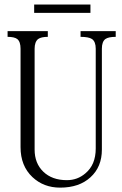

<svg xmlns="http://www.w3.org/2000/svg" viewBox="-20 -816 540 853"><path d="M13.7 -677.7V-652.3Q43.9 -652.3 56.6 -642.6Q71.3 -630.9 71.3 -599.6V-162.1Q71.3 -79.1 124 -29.3Q173.8 17.6 247.1 17.6Q332 17.6 381.8 -28.3Q432.6 -74.2 432.6 -151.4V-599.6Q432.6 -630.9 448.2 -642.6Q461.9 -652.3 494.1 -652.3V-677.7H337.9V-652.3Q374 -652.3 388.7 -642.6Q405.3 -630.9 405.3 -599.6V-156.2Q405.3 -84 359.4 -45.9Q324.2 -15.6 277.3 -15.6Q210.9 -15.6 171.9 -53.7Q133.8 -90.8 133.8 -151.4V-599.6Q133.8 -629.9 149.4 -642.6Q163.1 -652.3 192.4 -652.3V-677.7ZM131.8 -795.9V-758.8H381.8V-795.9Z"/></svg>

Font: BatangChe
Style: Regular
Weight: 400
Monospace: yes
Version: Version 2.21